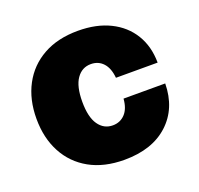

<svg xmlns="http://www.w3.org/2000/svg" viewBox="-103 -665 814 787"><g transform="rotate(-20 303.5 -272.0)"><path d="M312.5 9.9Q223.7 9.9 160.5 -25.4Q97.3 -60.7 63.6 -124.1Q29.8 -187.5 29.8 -271.3Q29.8 -355.1 63.6 -418.5Q97.3 -481.9 160.5 -517.2Q223.7 -552.6 312.5 -552.6Q392.8 -552.6 451.5 -523.6Q510.3 -494.7 542.6 -441.9Q574.9 -389.2 575.3 -318.2H393.5Q389.6 -361.2 368.8 -383.7Q348 -406.2 315.3 -406.2Q276.6 -406.2 253.4 -373Q230.1 -339.8 230.1 -272.7Q230.1 -205.6 253.4 -172.4Q276.6 -139.2 315.3 -139.2Q347.7 -139.2 369 -161.8Q390.3 -184.3 393.5 -227.3H575.3Q573.9 -119 503.7 -54.5Q433.6 9.9 312.5 9.9Z"/></g></svg>

Font: Inter UI Black
Style: Regular
Weight: 900
Designer: Rasmus Andersson
Foundry: rsms
Version: 3.2;8d6f07862